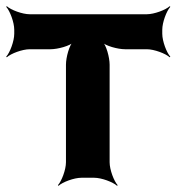

<svg xmlns="http://www.w3.org/2000/svg" viewBox="-31 -574 570 620"><path d="M493 -465V-478C493 -502 507 -539 519 -552L517 -554C504 -542 467 -528 443 -528H65C41 -528 4 -542 -9 -554L-11 -552C1 -539 15 -502 15 -478V-465C15 -441 1 -404 -11 -391L-9 -389C4 -401 41 -415 65 -415H132C156 -415 196 -426 208 -439L206 -441C193 -429 182 -389 182 -365V-50C182 -26 168 11 156 24L158 26C171 14 208 0 232 0H273C297 0 334 14 347 26L349 24C337 11 323 -26 323 -50V-365C323 -389 312 -429 299 -441L297 -439C309 -426 349 -415 373 -415H443C467 -415 504 -401 517 -389L519 -391C507 -404 493 -441 493 -465Z"/></svg>

Font: Asimov
Style: Edge
Weight: 500
Designer: Google
Version: Version 2.000980: 2014